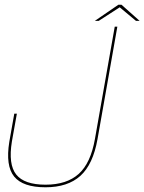

<svg xmlns="http://www.w3.org/2000/svg" viewBox="-20 -788 612 814"><path d="M173 6Q267 6 320.8 -42.5Q374.5 -91 393.5 -198.5L477.5 -675H466.5L382.5 -199Q364.5 -96.5 313.8 -50.8Q263 -5 173 -5Q83 -5 48.8 -48Q14.5 -91 30.5 -188.5L51.5 -306H40.5L19.5 -187Q3 -85 40 -39.5Q77 6 173 6ZM382 -699.5H398.5L487.5 -757L556.5 -699.5H572L495 -768H482Z"/></svg>

Font: Anybody Thin
Style: Italic
Weight: 100
Italic angle: -10°
Designer: Tyler Finck
Foundry: Etcetera Type Company
Version: Version 1.114;gftools[0.9.25]